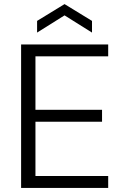

<svg xmlns="http://www.w3.org/2000/svg" viewBox="-20 -917 608 937"><path d="M83 0V-700H508V-642H153V-381H478V-323H153V-58H508V0ZM161 -758V-815L295 -897L429 -815V-758L295 -842Z"/></svg>

Font: DM Sans 10pt Light
Style: Regular
Weight: 300
Version: Version 4.004;gftools[0.9.30]